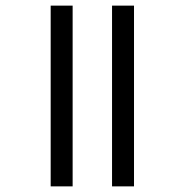

<svg xmlns="http://www.w3.org/2000/svg" viewBox="-20 -662 656 682"><path d="M238 -642V0H160V-642ZM456 -642V0H378V-642Z"/></svg>

Font: Ek Mukta
Style: Regular
Weight: 400
Designer: Girish Dalvi and Yashodeep Gholap
Foundry: Ek Type
Version: Version 2.538;PS 1.001;hotconv 16.6.51;makeotf.lib2.5.65220;